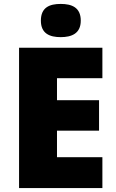

<svg xmlns="http://www.w3.org/2000/svg" viewBox="-20 -1050 589 977"><path d="M289 -1030C233 -1030 188 -1013 188 -945C188 -879 233 -861 289 -861C344 -861 391 -879 391 -945C391 -1013 344 -1030 289 -1030ZM501 -93V-250H270V-385H484V-540H270V-652H501V-807H77V-93Z"/></svg>

Font: Noto Sans Telugu UI Black
Style: Regular
Weight: 900
Designer: Jelle Bosma - Monotype Design Team
Foundry: Monotype Imaging Inc.
Version: Version 2.005